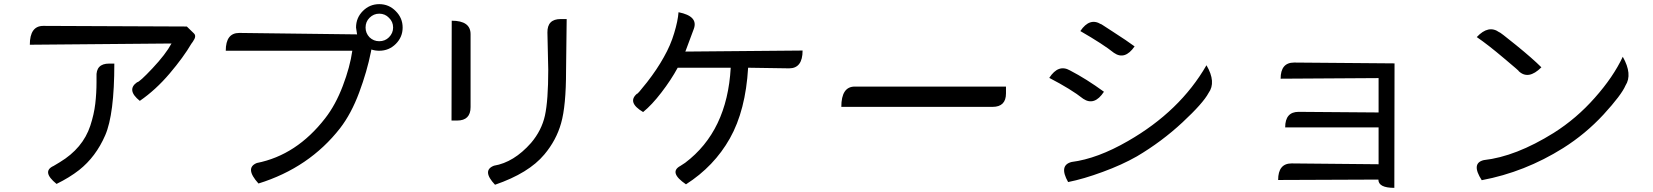

<svg xmlns="http://www.w3.org/2000/svg" viewBox="-20 -851 7980 927"><path d="M916 -690Q931 -676 910 -649L918 -659Q908 -646 904 -640Q866 -575 799 -496Q732 -417 655 -364Q589 -417 642 -454Q653 -454 716 -521Q780 -589 808 -641L124 -635Q124 -726 189 -726L882 -723ZM532 -544Q532 -299 488 -198Q443 -94 362 -30Q316 6 253 37Q179 -23 239 -50L269 -68Q380 -135 416 -244Q434 -299 440 -350Q446 -402 446 -455V-479Q442 -544 507 -544Z M1764 -765Q1745 -746 1745 -718Q1745 -691 1764 -671Q1784 -652 1811 -652Q1839 -652 1858 -671Q1878 -691 1878 -718Q1878 -746 1858 -765Q1839 -785 1811 -785Q1784 -785 1764 -765ZM1699 -718Q1699 -765 1732 -798Q1765 -831 1811 -831Q1858 -831 1891 -797Q1924 -764 1924 -718Q1924 -672 1891 -639Q1858 -606 1811 -606Q1791 -606 1773 -612Q1773 -609 1771 -601Q1752 -506 1714 -404Q1676 -302 1622 -232Q1473 -41 1228 35Q1160 -40 1220 -64Q1412 -102 1550 -280Q1600 -344 1635 -436Q1670 -528 1681 -606H1070Q1070 -692 1135 -692L1704 -685Z M2716 -759 2713 -510Q2713 -339 2689 -256Q2666 -174 2608 -105Q2533 -15 2370 41Q2305 -28 2365 -51Q2461 -67 2544 -161Q2595 -221 2611 -293Q2627 -366 2627 -514L2623 -694Q2622 -759 2687 -759ZM2161 -751Q2252 -751 2252 -686V-334Q2252 -269 2187 -269H2160L2161 -751Z M3256 -792Q3352 -773 3330 -712L3289 -602L3855 -607Q3855 -521 3790 -521L3592 -524Q3580 -318 3504 -183Q3428 -48 3292 39Q3207 -19 3265 -50L3288 -65Q3491 -218 3508 -524H3252Q3220 -465 3173 -404Q3127 -344 3085 -310Q3006 -357 3056 -399Q3055 -392 3104 -454Q3153 -517 3185 -575Q3218 -633 3235 -691Q3253 -750 3256 -792Z M4042 -335Q4042 -433 4107 -433H4837V-400Q4837 -335 4772 -335H4042Z M5196 -701Q5241 -768 5296 -734Q5283 -744 5353 -698Q5423 -653 5458 -627Q5411 -559 5358 -596Q5307 -637 5196 -701ZM5137 28Q5091 -53 5154 -69Q5279 -85 5426 -170Q5677 -314 5805 -536Q5853 -454 5815 -402Q5789 -353 5689 -260Q5589 -167 5469 -96Q5397 -55 5304 -21Q5212 13 5137 28ZM5046 -475Q5090 -543 5146 -511Q5225 -470 5310 -408Q5264 -338 5210 -374Q5152 -420 5046 -475Z M6635 16 6151 18Q6151 -62 6216 -62L6636 -58V-236H6185Q6185 -311 6250 -311L6636 -308V-474L6163 -471Q6163 -549 6228 -549L6713 -545L6712 56Q6635 56 6635 16Z M7110 -672Q7167 -733 7219 -695Q7220 -698 7300 -633Q7380 -568 7422 -526Q7359 -463 7312 -508Q7320 -504 7241 -570Q7163 -636 7110 -672ZM7134 19Q7081 -63 7144 -78Q7298 -95 7481 -209Q7592 -279 7680 -379Q7769 -479 7815 -577Q7863 -492 7828 -438Q7809 -393 7722 -298Q7635 -204 7527 -136Q7342 -20 7134 19Z"/></svg>

Font: Swei Toothpaste CJK TC
Style: Regular
Weight: 400
Version: Version 1.0